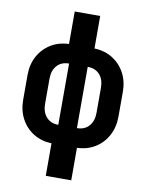

<svg xmlns="http://www.w3.org/2000/svg" viewBox="-98 -798 795 1047"><g transform="rotate(10 300.0 -275.0)"><path d="M229.5 180V0Q172.8 -2 129.2 -29Q85.6 -56 60.8 -102.2Q36.1 -148.5 36.1 -207.8V-343.4Q36.1 -402.7 60.8 -448.4Q85.6 -494.2 129.2 -521.2Q172.8 -548.2 229.5 -550V-730H370.5V-550Q427.4 -548.2 470.9 -521.2Q514.4 -494.2 539.2 -448.4Q563.9 -402.7 563.9 -343.4V-207.8Q563.9 -148.5 539.2 -102.2Q514.4 -56 470.9 -29Q427.4 -2 370.5 0V180ZM248.4 -105.8V-445Q206.2 -445 181.9 -418.1Q157.6 -391.2 157.6 -344.9V-206.2Q157.6 -160.7 181.9 -133.3Q206.2 -105.8 248.4 -105.8ZM351.6 -105.8Q393.8 -105.8 418.1 -133.3Q442.4 -160.7 442.4 -206.2V-344.9Q442.4 -391.2 418.1 -418.1Q393.8 -445 351.6 -445Z"/></g></svg>

Font: JetBrains Mono
Style: Regular
Weight: 400
Monospace: yes
Designer: Philipp Nurullin, Konstantin Bulenkov
Foundry: JetBrains
Version: Version 2.305